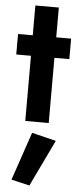

<svg xmlns="http://www.w3.org/2000/svg" viewBox="-63 -653 420 1027"><g transform="rotate(5 147.0 -139.0)"><path d="M290 -460V-350H210V0H84V-350H5V-460H84V-620H210V-460ZM256 92 136 342 38 319 126 60Z"/></g></svg>

Font: Venryn Sans SemiBold
Style: Regular
Weight: 600
Designer: Owen Earl, indestructible type* (font) & Cristiano Sobral (main changes)
Version: Version 3.60;October 28, 2020;FontCreator 13.0.0.2681 64-bit